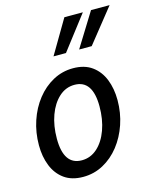

<svg xmlns="http://www.w3.org/2000/svg" viewBox="-113 -820 738 908"><g transform="rotate(-15 256.0 -366.0)"><path d="M181.5 10Q126 10 89.5 -16.2Q53 -42.5 35 -87.5Q17 -132.5 17 -188.5Q17 -251 35.8 -307Q54.5 -363 88.5 -406.2Q122.5 -449.5 168 -474.2Q213.5 -499 266.5 -499Q322.5 -499 359 -472.5Q395.5 -446 413.5 -400.8Q431.5 -355.5 431.5 -299Q431.5 -237 412.5 -181.2Q393.5 -125.5 359.8 -82.5Q326 -39.5 280.5 -14.8Q235 10 181.5 10ZM195.5 -67.5Q238.5 -67.5 271.5 -97.2Q304.5 -127 323 -178Q341.5 -229 341.5 -292.5Q341.5 -421.5 253 -421.5Q210 -421.5 177 -391.5Q144 -361.5 125.5 -310.8Q107 -260 107 -196.5Q107 -67.5 195.5 -67.5ZM192.5 -577 290 -742.5H380.5L253.5 -577ZM318 -577 420.5 -742.5H511.5L379.5 -577Z"/></g></svg>

Font: Cabin Condensed
Style: Italic
Weight: 400
Width: 3
Italic angle: -10°
Designer: Pablo Impallari
Foundry: Pablo Impallari. http://www.impallari.com Igino Marini. http://www.ikern.com
Version: Version 3.001; ttfautohint (v1.8.3)